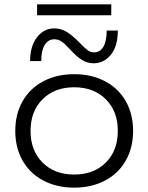

<svg xmlns="http://www.w3.org/2000/svg" viewBox="-20 -850 680 880"><path d="M590 -250Q590 -173 556.5 -114Q523 -55 461.5 -22.5Q400 10 320 10Q240 10 178.5 -22.5Q117 -55 83.5 -114Q50 -173 50 -250Q50 -327 83.5 -386Q117 -445 178.5 -477.5Q240 -510 320 -510Q400 -510 461.5 -477.5Q523 -445 556.5 -386Q590 -327 590 -250ZM520 -250Q520 -340 465 -395Q410 -450 320 -450Q230 -450 175 -395Q120 -340 120 -250Q120 -160 175 -105Q230 -50 320 -50Q410 -50 465 -105Q520 -160 520 -250ZM409 -560Q381 -560 356 -575Q331 -590 294 -631Q276 -651 261 -660.5Q246 -670 229 -670Q201 -670 185 -644Q169 -618 169 -570H118Q118 -638 149.5 -679Q181 -720 229 -720Q259 -720 285.5 -704Q312 -688 345 -654Q368 -630 381.5 -620Q395 -610 410 -610Q439 -610 454 -636Q469 -662 469 -710H520Q520 -638 488 -599Q456 -560 409 -560ZM150 -830H490V-780H150Z"/></svg>

Font: Goli Light
Style: Regular
Weight: 300
Designer: jaikishan Patel
Foundry: MagicType
Version: Version 1.000